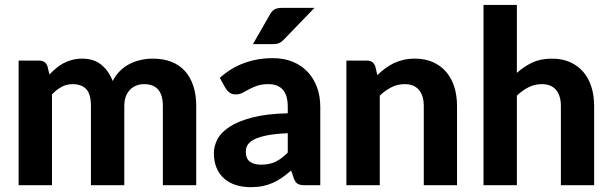

<svg xmlns="http://www.w3.org/2000/svg" viewBox="-20 -766 2530 794"><path d="M57 0V-515.5H142Q168 -515.5 176.5 -491.5L184.5 -458Q198 -472 212.2 -484Q226.5 -496 243 -504.8Q259.5 -513.5 278.8 -518.5Q298 -523.5 320.5 -523.5Q368 -523.5 399 -498.2Q430 -473 446 -431Q458.5 -455.5 476.8 -473.2Q495 -491 516.8 -502Q538.5 -513 562.8 -518.2Q587 -523.5 611.5 -523.5Q655 -523.5 688.5 -510.5Q722 -497.5 744.8 -472.2Q767.5 -447 779.5 -410.5Q791.5 -374 791.5 -327.5V0H653.5V-327.5Q653.5 -418 576 -418Q558.5 -418 543.8 -412.2Q529 -406.5 517.8 -395Q506.5 -383.5 500.2 -366.5Q494 -349.5 494 -327.5V0H356V-327.5Q356 -376.5 336.8 -397.2Q317.5 -418 280 -418Q256 -418 234.8 -406.8Q213.5 -395.5 195 -375.5V0Z M864.5 0ZM1241.5 0Q1222 0 1211.8 -5.5Q1201.5 -11 1195 -28.5L1184 -61Q1164.5 -44 1146.2 -31.2Q1128 -18.5 1108.2 -9.8Q1088.5 -1 1066.2 3.5Q1044 8 1017 8Q983 8 955 -1Q927 -10 906.8 -27.8Q886.5 -45.5 875.5 -72Q864.5 -98.5 864.5 -133Q864.5 -161.5 879 -189.8Q893.5 -218 928.8 -241.2Q964 -264.5 1022.8 -280Q1081.5 -295.5 1170 -297.5V-324Q1170 -372.5 1149.5 -395.2Q1129 -418 1090.5 -418Q1062 -418 1043 -411.2Q1024 -404.5 1009.8 -396.8Q995.5 -389 983 -382.2Q970.5 -375.5 954 -375.5Q939.5 -375.5 929.8 -382.8Q920 -390 913.5 -400L889 -444Q934.5 -485 989.5 -505.2Q1044.5 -525.5 1108.5 -525.5Q1154.5 -525.5 1190.8 -510.5Q1227 -495.5 1252.2 -468.8Q1277.5 -442 1291 -405Q1304.5 -368 1304.5 -324V0ZM1060 -85Q1094 -85 1119.5 -97.2Q1145 -109.5 1170 -135V-215Q1119.5 -213 1086 -206.5Q1052.5 -200 1032.8 -190.2Q1013 -180.5 1004.8 -167.8Q996.5 -155 996.5 -140Q996.5 -110 1013.2 -97.5Q1030 -85 1060 -85ZM1280.5 -733.5 1154 -602.5Q1144 -592 1134.2 -587.8Q1124.5 -583.5 1109 -583.5H1026L1096 -705.5Q1103.5 -719.5 1114.2 -726.5Q1125 -733.5 1147 -733.5Z M1412.5 0V-515.5H1497.5Q1523.5 -515.5 1532 -491.5L1540.5 -455.5Q1556 -470.5 1572.8 -483Q1589.5 -495.5 1608.2 -504.5Q1627 -513.5 1648.8 -518.5Q1670.5 -523.5 1696 -523.5Q1738 -523.5 1770.5 -509Q1803 -494.5 1825.2 -468.5Q1847.5 -442.5 1858.8 -406.5Q1870 -370.5 1870 -327.5V0H1732.5V-327.5Q1732.5 -370.5 1712.5 -394.2Q1692.5 -418 1653.5 -418Q1624 -418 1598.8 -405.2Q1573.5 -392.5 1550.5 -370.5V0Z M1979.5 0V-745.5H2117.5V-464.5Q2146.5 -491 2181 -507.2Q2215.5 -523.5 2263 -523.5Q2305 -523.5 2337.5 -509Q2370 -494.5 2392.2 -468.5Q2414.5 -442.5 2425.8 -406.5Q2437 -370.5 2437 -327.5V0H2299.5V-327.5Q2299.5 -370.5 2279.5 -394.2Q2259.5 -418 2220.5 -418Q2191 -418 2165.8 -405.2Q2140.5 -392.5 2117.5 -370.5V0Z"/></svg>

Font: Lato Heavy
Style: Regular
Weight: 800
Designer: Lukasz Dziedzic
Foundry: tyPoland Lukasz Dziedzic
Version: Version 2.007; 2014-02-27